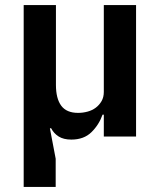

<svg xmlns="http://www.w3.org/2000/svg" viewBox="-20 -542 633 762"><path d="M74 200V-522H202V-205Q202 -151 223 -122.5Q244 -94 290 -94Q309 -94 327.5 -99Q346 -104 360 -114.5Q374 -125 383 -140.5Q392 -156 392 -177V-522H520V0H392V-87H387Q373 -47 343 -17.5Q313 12 263 12Q232 12 212.5 -0.5Q193 -13 183 -33H178L201 88V200Z"/></svg>

Font: IBM Plex Sans Thai Looped SemiBold
Style: Regular
Weight: 600
Designer: Mike Abbink, Paul van der Laan, Pieter van Rosmalen, Ben Mitchell, Mark Frömberg
Foundry: Bold Monday
Version: Version 1.1